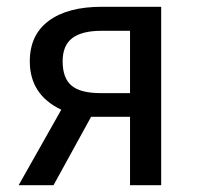

<svg xmlns="http://www.w3.org/2000/svg" viewBox="-20 -547 588 567"><path d="M456 -527V0H364V-202H249L138 0H35L161 -223Q68 -267 68 -366Q68 -444 124 -485.5Q180 -527 281 -527ZM364 -272V-456H279Q222 -456 193.5 -434.5Q165 -413 165 -366Q165 -316 191.5 -294Q218 -272 277 -272Z"/></svg>

Font: FiraGOUPP
Style: Medium
Weight: 400
Designer: bBox Type
Foundry: bBox Type GmbH
Version: Version 1.001